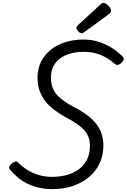

<svg xmlns="http://www.w3.org/2000/svg" viewBox="-20 -1289 877 1330"><path d="M342 21Q288 21 243 9.5Q198 -2 162.5 -20.5Q127 -39 99 -63.5Q71 -88 49 -114Q39 -125 45 -136Q51 -147 61 -156Q75 -167 85.5 -170Q96 -173 106 -163Q131 -137 165 -114.5Q199 -92 243.5 -78Q288 -64 343 -64Q399 -64 446.5 -78Q494 -92 529 -118.5Q564 -145 583.5 -185.5Q603 -226 603 -280Q603 -313 593 -339.5Q583 -366 563 -388Q543 -410 514 -430Q485 -450 447 -470Q412 -489 381 -510Q350 -531 324 -555Q298 -579 279.5 -608Q261 -637 250.5 -672.5Q240 -708 240 -753Q240 -810 262.5 -857.5Q285 -905 327 -940.5Q369 -976 428 -995.5Q487 -1015 559 -1015Q616 -1015 666 -998.5Q716 -982 757.5 -955.5Q799 -929 828 -898Q839 -888 836.5 -876.5Q834 -865 821 -853Q810 -842 797.5 -840Q785 -838 776 -846Q750 -869 718.5 -888Q687 -907 647.5 -918.5Q608 -930 559 -930Q510 -930 468.5 -918.5Q427 -907 396.5 -884.5Q366 -862 349.5 -829Q333 -796 333 -753Q333 -718 342 -689Q351 -660 370.5 -636.5Q390 -613 421 -590.5Q452 -568 497 -545Q546 -520 583.5 -491.5Q621 -463 646 -431.5Q671 -400 683.5 -362.5Q696 -325 696 -281Q696 -213 670 -157.5Q644 -102 596 -62Q548 -22 483.5 -0.5Q419 21 342 21ZM547 -1058Q536 -1058 522.5 -1071.5Q509 -1085 509 -1095Q509 -1099 510.5 -1103Q512 -1107 518 -1113L676 -1258Q681 -1263 685.5 -1266Q690 -1269 696 -1269Q706 -1269 718.5 -1260Q731 -1251 740 -1239Q749 -1227 749 -1216Q749 -1209 747 -1204Q745 -1199 734 -1191L566 -1068Q560 -1064 555.5 -1061Q551 -1058 547 -1058Z"/></svg>

Font: Playwrite BE VLG
Style: Regular
Weight: 400
Designer: Veronika Burian, José Scaglione
Foundry: TypeTogether
Version: Version 1.002